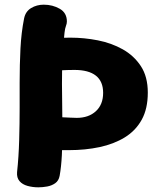

<svg xmlns="http://www.w3.org/2000/svg" viewBox="-20 -785 681 821"><path d="M83 -706Q89 -736 113 -750.5Q137 -765 167 -765Q205 -765 235.5 -747.5Q266 -730 266 -693Q266 -684 262 -674Q258 -664 256 -646Q249 -586 247 -536Q245 -486 245 -426Q245 -382 246 -330Q247 -278 247 -224.5Q247 -171 244.5 -121.5Q242 -72 235 -33Q231 -12 216 -1.5Q201 9 181.5 12.5Q162 16 144 16Q120 16 98 10Q76 4 63.5 -10.5Q51 -25 53 -49Q60 -114 62 -186Q64 -258 64 -323.5Q64 -389 64 -432Q64 -509 67.5 -577.5Q71 -646 83 -706ZM173 -477Q142 -471 126.5 -491Q111 -511 111 -541Q111 -578 127.5 -593.5Q144 -609 173 -616Q190 -620 220 -622Q250 -624 281 -624Q340 -624 398.5 -612.5Q457 -601 505 -574Q553 -547 582.5 -502Q612 -457 612 -389Q612 -320 586 -273Q560 -226 513.5 -197.5Q467 -169 406 -156Q345 -143 275 -143Q230 -143 208 -143Q186 -143 177.5 -143Q169 -143 164 -143Q148 -142 136 -164Q124 -186 124 -210Q124 -244 149 -264Q174 -284 215 -284Q231 -284 247 -283.5Q263 -283 279 -282Q295 -281 308 -281Q359 -281 390 -309.5Q421 -338 421 -388Q421 -437 390 -461.5Q359 -486 298 -486Q270 -486 234 -484Q198 -482 173 -477Z"/></svg>

Font: Playpen Sans ExtraBold
Style: Regular
Weight: 800
Designer: Laura Meseguer, Veronika Burian, José Scaglione
Foundry: TypeTogether
Version: Version 1.001